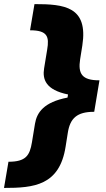

<svg xmlns="http://www.w3.org/2000/svg" viewBox="-71 -754 516 935"><path d="M411.9 -362.9C328.8 -362.9 308.2 -394.2 319.2 -465.2L329.9 -532.3C359.4 -722.3 241.8 -734 96.9 -734L75.3 -606.5C159.8 -606.5 169.7 -576.3 158.7 -512.1L143.8 -421.2C134.9 -367.2 152 -316.1 260.3 -294L257.8 -278.8C142 -256.7 108.3 -205.6 99.4 -151.6L84.5 -60.7C73.9 3.6 54.7 33.7 -29.8 33.7L-51.5 161.2C93.4 161.2 219.1 149.9 248.6 -40.5L259.2 -107.2C270.2 -178.6 304.7 -209.5 386.4 -209.5H387.8L413.4 -362.9Z"/></svg>

Font: TID UI Extra Bold
Style: Italic
Weight: 800
Italic angle: -9.39999°
Designer: The TID Project Authors
Foundry: Bakken & Bæck
Version: Version 1.001;hotconv 1.0.109;makeotfexe 2.5.65596